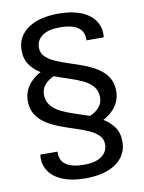

<svg xmlns="http://www.w3.org/2000/svg" viewBox="-95 -764 759 1012"><g transform="rotate(-10 284.0 -258.0)"><path d="M280.7 182Q225.4 182 184.8 170.6Q144.2 159.2 117.6 139.1Q90.9 118.9 77.9 92.4Q64.9 65.9 64.9 36.7Q64.9 31.5 65.4 25.9Q65.9 20.3 66.4 17.5H158.3V27Q158.3 42.4 163.8 57.2Q169.3 71.9 183.6 83.9Q197.9 95.8 222.8 102.9Q247.6 109.9 285.9 109.9Q346.9 109.9 379.5 86Q412.1 62.1 412.1 22.9Q412.1 -6.1 392.5 -25.6Q372.9 -45.2 340.6 -59.2Q308.4 -73.3 269.7 -85.7Q230.9 -98.1 192.5 -112.5Q154.1 -127 121.8 -147.4Q89.5 -167.9 69.9 -198.4Q50.3 -228.9 50.3 -272.8Q50.3 -303.1 61.8 -328.7Q73.2 -354.4 94.1 -375.1Q115 -395.8 143.3 -410.9Q109.1 -431.5 86.8 -462.4Q64.5 -493.2 64.5 -540.5Q64.5 -577.7 79.8 -606.5Q95.2 -635.2 124.3 -655.9Q153.4 -676.6 194.9 -687.3Q236.4 -698 288.3 -698Q343.5 -698 384.1 -686.6Q424.8 -675.2 451.4 -655.1Q478.1 -634.9 491.1 -608.4Q504 -581.9 504 -552.7Q504 -548 503.8 -542.1Q503.5 -536.3 502.6 -533.5H410.6V-543.5Q410.6 -558.4 404.9 -572.9Q399.1 -587.4 385.1 -599.4Q371.1 -611.3 346.2 -618.3Q321.4 -625.4 283.1 -625.4Q221.5 -625.4 189.2 -601.7Q156.9 -578.1 156.9 -538.9Q156.9 -509.9 176.5 -490.4Q196.1 -470.8 228.3 -456.8Q260.6 -442.7 299.3 -430.3Q338 -417.9 376.5 -403.5Q414.9 -389 447.2 -368.6Q479.4 -348.1 499 -317.8Q518.6 -287.5 518.6 -243.2Q518.6 -212.9 507.2 -187Q495.7 -161.2 474.9 -140.7Q454 -120.2 425.7 -105.1Q459.9 -84.5 482.2 -53.6Q504.5 -22.8 504.5 24.5Q504.5 61.2 489.1 90.2Q473.8 119.2 444.7 139.9Q415.5 160.6 374 171.3Q332.5 182 280.7 182ZM359.5 -138.1Q390.6 -150.5 409.8 -172.8Q429 -195 429 -225Q429 -261.2 409.3 -284.1Q389.6 -307 356.8 -322.6Q324.1 -338.2 285.3 -350.5Q246.6 -362.9 207.9 -377.4Q177.9 -364.9 158.9 -342.7Q140 -320.5 140 -290.4Q140 -255.3 159.7 -231.6Q179.4 -207.9 211.6 -192.1Q243.9 -176.2 282.7 -163.9Q321.4 -151.5 359.5 -138.1Z"/></g></svg>

Font: Archivo Variable SemiBold
Style: Regular
Weight: 600
Designer: Hector Gatti
Foundry: Omnibus-Type
Version: Version 2.001